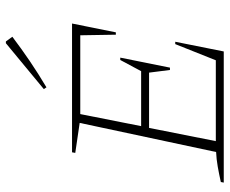

<svg xmlns="http://www.w3.org/2000/svg" viewBox="-84 -697 781 653"><g transform="rotate(-90 306.5 -370.5)"><path d="M12 0 14 -10Q41 -16 66.5 -20.5Q92 -25 116 -26L215 -490L113 -505L115 -516H553L523 -367H515L513 -488H245L204 -281H391L429 -352H437L403 -183H395L386 -254H198L153 -27H428L483 -165H491L458 0ZM336 -603 330 -612 486 -741H492L508 -719Q467 -688 425 -659.5Q383 -631 336 -603Z"/></g></svg>

Font: Piazzolla SC Thin
Style: Italic
Weight: 100
Italic angle: -11.3°
Designer: Juan Pablo del Peral
Foundry: Huerta Tipografica
Version: Version 1.330